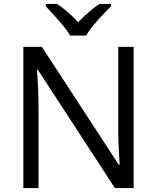

<svg xmlns="http://www.w3.org/2000/svg" viewBox="-20 -951 794 971"><path d="M655.8 0H561L170.9 -599.1H167Q174.8 -493.7 174.8 -405.8V0H98.1V-713.9H191.9L581.1 -117.2H585Q584 -130.4 580.6 -201.9Q577.1 -273.4 578.1 -304.2V-713.9H655.8ZM211.9 -931.2H268.1Q323.7 -895 375 -838.9Q438.5 -902.3 482.9 -931.2H541V-918.9L508.8 -885.7Q438.5 -813.5 416 -771H335Q323.7 -791 298.8 -821.8Q273.9 -852.5 211.9 -918.9Z"/></svg>

Font: HunimalSansv1.5
Style: Regular
Weight: 400
Foundry: Ascender Corporation
Version: Version 1.10